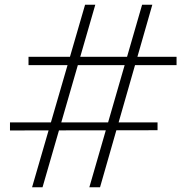

<svg xmlns="http://www.w3.org/2000/svg" viewBox="-20 -788 784 808"><path d="M381 -768 159 0H115L338 -768ZM621 -768 401 0H356L578 -768ZM723 -549V-514H100V-549ZM643 -273V-240L22 -239V-273Z"/></svg>

Font: Yaldevi ExtraLight ExtraLight
Style: Regular
Weight: 250
Version: Version 1.100